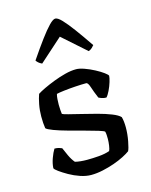

<svg xmlns="http://www.w3.org/2000/svg" viewBox="-114 -831 714 905"><g transform="rotate(-15 243.0 -378.0)"><path d="M218 0Q193 0 165 -9.5Q137 -19 112.5 -33Q88 -47 71.5 -59Q55 -71 53 -77Q54 -99 63 -124Q72 -149 82 -165Q95 -165 104.5 -162Q114 -159 118 -157Q124 -142 135 -118.5Q146 -95 159 -80Q171 -77 186 -75.5Q201 -74 217 -74Q245 -74 275.5 -76.5Q306 -79 328 -87Q332 -95 334.5 -112Q337 -129 337 -145Q337 -153 336.5 -162.5Q336 -172 334 -180Q331 -184 305 -192Q279 -200 241.5 -210Q204 -220 165.5 -230.5Q127 -241 99 -251.5Q71 -262 65 -269Q63 -281 62 -295.5Q61 -310 61 -327Q61 -357 66.5 -385.5Q72 -414 79 -433Q91 -441 114 -452Q137 -463 165.5 -474Q194 -485 223 -492.5Q252 -500 277 -500Q293 -500 317 -491.5Q341 -483 364.5 -470.5Q388 -458 403.5 -446.5Q419 -435 420 -430Q420 -421 414 -401Q408 -381 398.5 -361.5Q389 -342 381 -334Q369 -334 359 -337.5Q349 -341 344 -344Q330 -377 322.5 -400.5Q315 -424 306 -424Q283 -424 252.5 -422Q222 -420 197 -417Q172 -414 160 -411Q157 -401 156 -386.5Q155 -372 155 -359Q155 -346 156 -334Q157 -322 158 -314Q162 -311 187 -304.5Q212 -298 247.5 -289.5Q283 -281 320.5 -271Q358 -261 387 -249.5Q416 -238 427 -226Q430 -216 431.5 -202.5Q433 -189 433 -175Q433 -142 426.5 -108Q420 -74 414 -63Q402 -54 380.5 -43Q359 -32 332 -22.5Q305 -13 275 -6.5Q245 0 218 0ZM130 -567Q119 -572 112.5 -578Q106 -584 103 -589Q139 -642 166.5 -679Q194 -716 213.5 -736Q233 -756 244 -756Q256 -756 275.5 -735.5Q295 -715 322 -678.5Q349 -642 385 -589Q381 -584 374.5 -577.5Q368 -571 357 -567L243 -668Z"/></g></svg>

Font: Texturina Medium 12pt
Style: Regular
Weight: 400
Version: Version 1.002